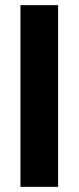

<svg xmlns="http://www.w3.org/2000/svg" viewBox="-20 -727 306 747"><path d="M206.1 0H59.6V-707H206.1Z"/></svg>

Font: WEMIX Pretendard
Style: Bold
Weight: 700
Designer: Base glyphs from Inter by Rasmus Andersson; Hangeul glyphs from Noto Sans CJK(Source Han Sans) by Jang Soo-young and Kan
Foundry: Kil Hyung-jin
Version: Version 1.000